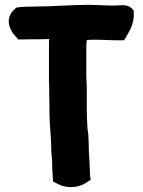

<svg xmlns="http://www.w3.org/2000/svg" viewBox="-20 -757 590 792"><path d="M17 -681C11 -639 40 -612 48 -603L56 -594L113 -595C139 -595 158 -595 183 -596C182 -587 182 -579 182 -572V-447C182 -430 182 -412 183 -397V-376C183 -358 184 -337 184 -321V-294C184 -247 190 -201 191 -161C191 -134 193 -115 195 -92C195 -69 196 -46 198 -22L199 -8L221 3C255 21 303 18 333 -2L354 -15L352 -30C351 -37 351 -41 351 -50L350 -72V-73C349 -78 349 -85 349 -93C349 -103 348 -112 347 -121C346 -144 346 -180 344 -205V-206L341 -224C340 -243 338 -281 338 -301V-398C337 -415 336 -434 336 -452V-564C336 -574 337 -582 338 -592L358 -593H382C414 -593 442 -590 479 -591H492L499 -603C513 -627 534 -658 532 -704L531 -714L525 -721C508 -738 487 -736 472 -735C432 -732 389 -737 345 -737C271 -737 194 -730 123 -730C94 -730 70 -729 48 -726C36 -716 23 -705 18 -683L17 -682Z"/></svg>

Font: Hussar Pisanka
Style: Blk
Weight: 700
Designer: Robert Jablonski
Foundry: Cannot Into Space Fonts
Version: Version 1.070